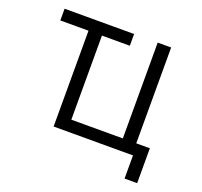

<svg xmlns="http://www.w3.org/2000/svg" viewBox="-148 -902 1296 1232"><g transform="rotate(20 500.0 -285.5)"><path d="M88.9 -732.4H563.5V-652.3H373V-78.1H724.6V-732.4H816.4V-78.1H909.2V160.2H823.2V2H281.2V-652.3H88.9Z"/></g></svg>

Font: GenEi Gothic M Regular
Style: Regular
Weight: 400
Designer: o_tamon (Modified); [Source Han Sans]
Ryoko NISHIZUKA  (kana & ideographs); Paul D. Hunt (Latin, Greek & Cyrillic); Wenl
Version: Version 1.1a;Original Version 1.004